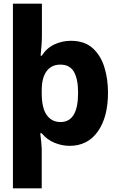

<svg xmlns="http://www.w3.org/2000/svg" viewBox="-20 -780 640 1040"><path d="M50 240V-760H207V-590Q207 -562 205 -536Q203 -510 200 -478H206Q233 -520 275 -539.5Q317 -559 364 -559Q437 -559 481 -520Q525 -481 545 -417Q565 -353 565 -278Q565 -146 510 -68Q455 10 357 10Q316 10 275.5 -6.5Q235 -23 206 -58H198Q201 -34 203.5 -10Q206 14 206 25V240ZM308 -119Q403 -119 403 -277Q403 -352 380.5 -391Q358 -430 307 -430Q259 -430 232.5 -394.5Q206 -359 206 -291V-276Q206 -195 233 -157Q260 -119 308 -119Z"/></svg>

Font: Noto Sans Mono ExtraBold
Style: Regular
Weight: 800
Designer: Monotype Design Team
Foundry: Monotype Imaging Inc.
Version: Version 2.014